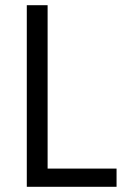

<svg xmlns="http://www.w3.org/2000/svg" viewBox="-20 -718 493 738"><path d="M83 0V-698H163V-70H428V0Z"/></svg>

Font: IBM Plex Sans Cond
Style: Regular
Weight: 400
Width: 3
Designer: Mike Abbink, Paul van der Laan, Pieter van Rosmalen
Foundry: Bold Monday
Version: Version 1.3